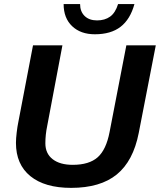

<svg xmlns="http://www.w3.org/2000/svg" viewBox="-20 -910 783 940"><path d="M328.1 9.8Q199.2 9.8 128.7 -47.6Q58.1 -105 58.1 -210.4Q58.1 -231.9 61.8 -262Q65.4 -292 69.3 -310.1L141.6 -688H285.6L210.9 -292.5Q202.1 -250 202.1 -208.5Q202.1 -158.2 237.8 -130.6Q273.4 -103 335.9 -103Q416.5 -103 458.3 -140.1Q500 -177.2 516.6 -264.2L598.6 -688H742.7L659.2 -258.8Q632.3 -121.6 551.8 -55.9Q471.2 9.8 328.1 9.8ZM444.3 -742.2Q375 -742.2 333.3 -781.7Q291.5 -821.3 291.5 -890.1H372.1Q372.1 -853.5 394.3 -831.8Q416.5 -810.1 455.1 -810.1Q493.2 -810.1 519 -828.6Q544.9 -847.2 558.1 -890.1H638.2Q617.7 -815.4 570.3 -778.8Q522.9 -742.2 444.3 -742.2Z"/></svg>

Font: Arimo
Style: Bold Italic
Weight: 700
Italic angle: -12°
Designer: Steve Matteson
Foundry: Monotype Imaging Inc.
Version: Version 1.33